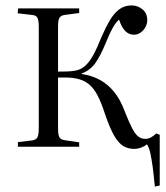

<svg xmlns="http://www.w3.org/2000/svg" viewBox="-20 -541 612 708"><path d="M551 147Q547 104 543 74.5Q539 45 534.5 24.5Q530 4 522 -9Q514 -2 501 3Q488 8 474 8Q453 8 435.5 -2Q418 -12 402 -39Q386 -66 368 -118Q354 -162 339.5 -189.5Q325 -217 306.5 -231.5Q288 -246 263 -251Q246 -255 229.5 -255Q213 -255 194 -255V-67Q194 -44 199 -35Q204 -26 219 -24L272 -16V0H46V-17L97 -23Q113 -25 118 -34.5Q123 -44 123 -70V-441Q123 -466 118 -475.5Q113 -485 97 -486L45 -492L47 -510H272V-493L219 -486Q204 -484 199 -475Q194 -466 194 -442V-277Q214 -277 229 -277.5Q244 -278 260 -281Q280 -285 295.5 -299.5Q311 -314 325 -340Q339 -366 354 -404Q370 -441 386 -467.5Q402 -494 421 -507.5Q440 -521 465 -521Q488 -521 505.5 -506.5Q523 -492 523 -467Q523 -453 516 -440.5Q509 -428 498 -420.5Q487 -413 474 -413Q455 -413 441.5 -427Q428 -441 419 -469Q411 -462 403.5 -451Q396 -440 388 -423.5Q380 -407 371 -385Q351 -336 332 -309Q313 -282 281 -270L282 -268Q321 -262 350 -245.5Q379 -229 401 -202Q423 -175 439 -133Q455 -92 466.5 -69.5Q478 -47 489.5 -38Q501 -29 515 -29Q528 -29 538 -35Q548 -41 556 -49L569 -44V143Z"/></svg>

Font: Literata 60pt Light
Style: Regular
Weight: 300
Designer: Latin by Veronika Burian and Jose Scaglione. Greek by Irene Vlachou. Cyrillic by Vera Evstafieva.
Foundry: TypeTogether
Version: Version 3.103;gftools[0.9.29]